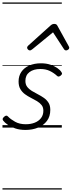

<svg xmlns="http://www.w3.org/2000/svg" viewBox="-20 -1030 579 1550"><path d="M186 19Q140 19 104 7Q68 -5 43 -22.5Q18 -40 6 -56Q0 -64 1.5 -71Q3 -78 13 -87Q23 -96 30.5 -96.5Q38 -97 45 -89Q66 -67 102 -47Q138 -27 188 -27Q228 -27 260 -39.5Q292 -52 311 -76.5Q330 -101 330 -136Q330 -164 315.5 -182Q301 -200 278.5 -213.5Q256 -227 230 -240Q204 -253 181.5 -269.5Q159 -286 144.5 -310.5Q130 -335 130 -372Q130 -417 152.5 -450Q175 -483 216 -501Q257 -519 311 -519Q354 -519 387.5 -507.5Q421 -496 443.5 -480Q466 -464 475 -449Q482 -440 480.5 -433.5Q479 -427 469 -419Q461 -413 454 -412Q447 -411 440 -418Q414 -442 381.5 -457.5Q349 -473 306 -473Q251 -473 218 -448Q185 -423 185 -377Q185 -348 199.5 -329Q214 -310 237 -296Q260 -282 285.5 -269Q311 -256 334 -240Q357 -224 371.5 -201Q386 -178 386 -143Q386 -90 359 -54Q332 -18 286.5 0.5Q241 19 186 19ZM221 -623Q213 -623 206 -630Q199 -637 199 -645Q199 -650 201.5 -654Q204 -658 208 -662L389 -825Q397 -832 404 -834.5Q411 -837 419 -837Q426 -837 432.5 -834Q439 -831 443 -823L533 -660Q536 -655 537.5 -651Q539 -647 539 -644Q539 -635 530 -629Q521 -623 514 -623Q508 -623 503.5 -626Q499 -629 496 -634L408 -769L243 -634Q236 -629 231.5 -626Q227 -623 221 -623ZM0 490H479V500H0ZM0 -20H479V0H0ZM0 -505H479V-500H0ZM0 -1010H479V-1000H0Z"/></svg>

Font: Playwrite RO Guides
Style: Regular
Weight: 400
Designer: Veronika Burian, José Scaglione
Foundry: TypeTogether
Version: Version 1.003